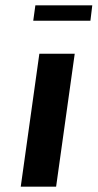

<svg xmlns="http://www.w3.org/2000/svg" viewBox="-20 -702 367 722"><path d="M320 -624H105L113 -682H327ZM191 0H58L128 -500H261Z"/></svg>

Font: Arsenal SC
Style: Bold Italic
Weight: 700
Italic angle: -9.10001°
Designer: Andrij Shevchenko
Foundry: Stairsfor
Version: Version 2.001; ttfautohint (v1.8.4.7-5d5b)